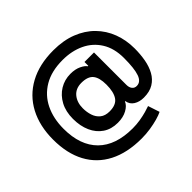

<svg xmlns="http://www.w3.org/2000/svg" viewBox="-207 -963 1414 1414"><g transform="rotate(-45 500.0 -256.0)"><path d="M516.6 203.6Q367.2 203.6 262.9 149.9Q158.7 96.2 104 -5.6Q49.3 -107.4 49.3 -252Q49.3 -393.1 104.5 -497.6Q159.7 -602.1 264.2 -659.2Q368.7 -716.3 515.6 -716.3Q619.6 -716.3 700.2 -684.8Q780.8 -653.3 836.4 -596.9Q892.1 -540.5 920.7 -465.1Q949.2 -389.6 949.2 -302.2Q949.2 -242.2 939.5 -187.5Q929.7 -132.8 906.2 -90.1Q882.8 -47.4 842.5 -22.7Q802.2 2 741.2 2Q696.3 2 664.3 -18.1Q632.3 -38.1 626 -76.7H622.1Q610.4 -46.4 570.8 -24.4Q531.2 -2.4 474.6 -2.4Q407.7 -2.4 359.9 -34.7Q312 -66.9 286.4 -124.3Q260.7 -181.6 260.7 -256.8Q260.7 -332.5 290.5 -388.2Q320.3 -443.8 370.6 -474.4Q420.9 -504.9 481.9 -504.9Q531.7 -504.9 566.4 -488Q601.1 -471.2 611.8 -453.6H617.2V-493.2H716.3V-155.3Q716.3 -128.9 729 -112.3Q741.7 -95.7 764.6 -95.7Q807.1 -95.7 825.4 -147.2Q843.8 -198.7 843.8 -308.6Q843.8 -409.2 800.5 -478.3Q757.3 -547.4 682.9 -582.5Q608.4 -617.7 513.7 -617.7Q397.5 -617.7 318.8 -571.3Q240.2 -524.9 200.2 -442.9Q160.2 -360.8 160.2 -253.4Q160.2 -81.1 253.2 11.5Q346.2 104 522.9 104Q563 104 601.6 97.7Q640.1 91.3 671.1 82.5Q702.1 73.7 718.8 67.4L748.5 157.7Q726.6 168.9 689.5 179.4Q652.3 189.9 607.2 196.8Q562 203.6 516.6 203.6ZM491.2 -104.5Q559.1 -104.5 586.4 -144Q613.8 -183.6 613.8 -260.7Q613.8 -333.5 586.2 -367.2Q558.6 -400.9 492.2 -400.9Q432.6 -400.9 399.9 -361.3Q367.2 -321.8 367.2 -260.7Q367.2 -220.2 378.9 -184.6Q390.6 -148.9 418 -126.7Q445.3 -104.5 491.2 -104.5Z"/></g></svg>

Font: Inter Semi Bold
Style: Regular
Weight: 600
Designer: Rasmus Andersson
Foundry: rsms
Version: Version 4.000;git-e0f93cc